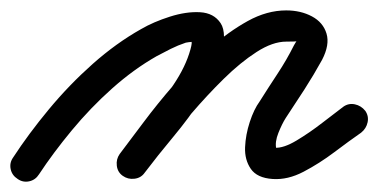

<svg xmlns="http://www.w3.org/2000/svg" viewBox="-50 -307 727 369"><path d="M25 28Q18 39 6 41.5Q-6 44 -16 37Q-27 30 -29.5 18Q-32 6 -25 -4Q5 -50 44 -97Q83 -144 128 -184Q173 -224 221 -251Q245 -265 276.5 -275Q308 -285 334.5 -283.5Q361 -282 374 -262.5Q387 -243 374 -196Q363 -156 338 -118Q313 -80 283 -44Q253 -8 228 25Q228 25 228 25Q228 25 228 25Q220 35 208 36.5Q196 38 186 31Q176 23 174.5 11Q173 -1 180 -11Q202 -40 230.5 -74Q259 -108 283 -143.5Q307 -179 316 -212Q320 -226 317.5 -229Q315 -232 324 -227Q325 -227 318.5 -226.5Q312 -226 307 -225Q292 -220 278 -213Q264 -206 251 -199Q207 -174 165.5 -137Q124 -100 88 -56.5Q52 -13 25 28Q25 28 25 28Q25 28 25 28ZM228 25Q221 35 208.5 36.5Q196 38 186 31Q176 24 174.5 11.5Q173 -1 180 -11Q199 -36 225.5 -71.5Q252 -107 284.5 -144.5Q317 -182 353 -214Q389 -246 426 -266.5Q463 -287 500 -287Q528 -287 549.5 -275.5Q571 -264 577.5 -242.5Q584 -221 569 -192Q569 -192 569 -192Q569 -192 569 -192Q553 -163 535 -135Q517 -107 499 -80Q492 -69 485 -51.5Q478 -34 481 -21Q481 -20 479 -21.5Q477 -23 478 -23Q495 -22 520 -37Q545 -52 569.5 -71Q594 -90 610 -102Q610 -102 610 -102Q610 -102 610 -102Q620 -109 632 -106.5Q644 -104 652 -94Q659 -84 656.5 -72Q654 -60 644 -52Q621 -36 592.5 -14.5Q564 7 533.5 23Q503 39 474 37Q444 35 432 17.5Q420 0 421 -24Q422 -48 430 -72.5Q438 -97 449 -112Q466 -139 483.5 -165.5Q501 -192 515 -220Q515 -220 515 -220Q515 -220 515 -220Q520 -229 520.5 -228Q521 -227 500 -227Q474 -227 443 -207Q412 -187 380 -155.5Q348 -124 318 -89Q288 -54 264.5 -23.5Q241 7 228 25Q228 25 228 25Q228 25 228 25Z"/></svg>

Font: FRB American Cursive Guidelines
Style: Bold Italic
Weight: 700
Italic angle: -25°
Version: Version 2.0;Modular Font Editor K font №1